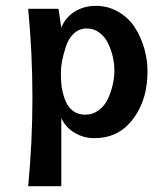

<svg xmlns="http://www.w3.org/2000/svg" viewBox="-20 -460 529 659"><path d="M206.1 -299.8Q189 -248 189 -211.7Q189 -175.3 192.9 -154.3Q196.8 -133.3 205.3 -112.5Q213.9 -91.8 231 -79.1Q248 -66.4 272.9 -66.4Q297.9 -66.4 318.4 -81.3Q338.9 -96.2 350.1 -120.1Q361.3 -144 366.9 -169.2Q372.6 -194.3 372.6 -217.8Q372.6 -241.2 367.2 -264.9Q361.8 -288.6 351.1 -311Q340.3 -333.5 321.3 -347.9Q302.2 -362.3 277.3 -362.3Q252.4 -362.3 233.6 -345Q214.8 -327.6 206.1 -299.8ZM421.9 -34.2Q376.5 14.2 303.7 14.2Q267.1 14.2 236.1 -4.2Q205.1 -22.5 190.4 -54.7V179.2H76.7Q91.3 27.8 91.3 -124.8Q91.3 -277.3 76.7 -429.7H180.7L190.4 -365.2Q204.6 -400.4 236.3 -420.2Q268.1 -439.9 309.3 -439.9Q350.6 -439.9 385.7 -419.7Q420.9 -399.4 442.4 -366.5Q463.9 -333.5 475.1 -293.9Q486.3 -254.4 486.3 -216.8Q486.3 -179.2 479.5 -147Q472.7 -114.7 457.8 -85.4Q442.9 -56.2 421.9 -34.2Z"/></svg>

Font: Rachana
Style: Bold
Weight: 700
Designer: Hussain KH
Foundry: Hussain KH, Rajeesh K Nambiar, Santhosh Thottingal, Swathanthra Malayalam Computing (http://smc.org.in)
Version: Version 7.0.0+20221109